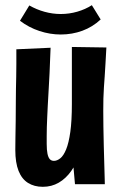

<svg xmlns="http://www.w3.org/2000/svg" viewBox="-20 -710 462 740"><path d="M145 10Q112 10 88 -5Q64 -20 51.5 -51.5Q39 -83 39 -132Q39 -153 39.5 -181Q40 -209 40.5 -243.5Q41 -278 41 -317Q41 -344 41.5 -367.5Q42 -391 42.5 -414.5Q43 -438 43 -463.5Q43 -489 43 -520L175 -526Q174 -501 173 -477.5Q172 -454 171 -428.5Q170 -403 168 -372.5Q166 -342 164 -301Q163 -279 162 -258.5Q161 -238 160.5 -220Q160 -202 160 -185.5Q160 -169 160 -155Q160 -132 163 -117.5Q166 -103 172 -96.5Q178 -90 188 -90Q200 -90 212.5 -100Q225 -110 235 -134.5Q245 -159 251 -201.5Q257 -244 257 -309L316 -311Q315 -257 308 -208.5Q301 -160 288 -120Q275 -80 254.5 -51Q234 -22 206.5 -6Q179 10 145 10ZM269 0 259 -112Q258 -165 257.5 -213.5Q257 -262 257 -309Q257 -339 257 -372Q257 -405 257 -436Q257 -467 257 -491.5Q257 -516 257 -529L390 -527Q388 -491 386.5 -464Q385 -437 383.5 -415.5Q382 -394 380.5 -373Q379 -352 378.5 -330.5Q378 -309 378 -282Q378 -257 378.5 -221.5Q379 -186 380 -147.5Q381 -109 382 -76Q383 -43 383.5 -22Q384 -1 384 0ZM214 -577Q173 -577 132 -590.5Q91 -604 57 -630L93 -689Q121 -673 152 -664.5Q183 -656 214 -656Q247 -656 278 -665Q309 -674 334 -690L368 -635Q337 -606 297.5 -591.5Q258 -577 214 -577Z"/></svg>

Font: Truculenta Black
Style: Regular
Weight: 900
Version: Version 1.002